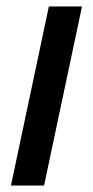

<svg xmlns="http://www.w3.org/2000/svg" viewBox="-20 -577 289 597"><path d="M14 0H117L235 -557H132Z"/></svg>

Font: Noto Serif Tamil ExtraCondensed Medium
Style: Italic
Weight: 500
Width: 2
Italic angle: -12°
Designer: Indian Type Foundry, Tom Grace, and the Monotype Design Team
Foundry: Monotype Imaging Inc.
Version: Version 2.003